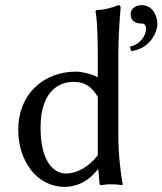

<svg xmlns="http://www.w3.org/2000/svg" viewBox="-20 -718 633 748"><path d="M361 -58H363L368 0C368 2 371 3 377 3C390 1 397 0 412 0C424 0 443 1 456 3L458 0C450 -43 441 -117 441 -192V-500C441 -574 445 -626 450 -688C450 -695 447 -698 441 -698C416 -688 395 -681 354 -678L352 -675C360 -632 361 -558 361 -482V-417C338 -430 297 -439 277 -439C147 -439 51 -349 51 -213C51 -90 124 10 232 10C280 10 325 -12 361 -58ZM361 -113C325 -67 279 -42 238 -42C184 -42 138 -96 138 -221C138 -371 218 -399 266 -399C313 -399 337 -379 361 -341ZM533 -698C503 -698 489 -680 489 -664C489 -648 494 -626 535 -626C543 -626 549 -618 549 -605C549 -582 528 -545 486 -536L491 -519C561 -527 593 -589 593 -625C593 -661 571 -698 533 -698Z"/></svg>

Font: Libertinus Sans
Style: Regular
Weight: 400
Designer: Philipp H. Poll, Khaled Hosny
Foundry: Caleb Maclennan
Version: Version 7.050;RELEASE